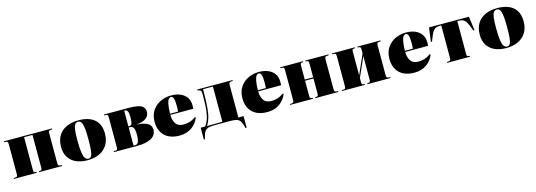

<svg xmlns="http://www.w3.org/2000/svg" viewBox="10 -1484 7200 2581"><g transform="rotate(-15 3609.5 -193.5)"><path d="M25 0V-12L56 -14Q69 -15 74 -23Q79 -31 79 -57V-466Q79 -492 74 -500Q69 -508 56 -509L25 -511V-523H696V-511L672 -509Q654 -508 648 -499.5Q642 -491 642 -465V-58Q642 -32 648 -24Q654 -16 672 -14L696 -12V0H375V-12L396 -14Q410 -16 414.5 -24.5Q419 -33 419 -58V-507H302V-58Q302 -32 305.5 -24Q309 -16 322 -14L343 -12V0Z M1048 14Q958 14 890.5 -16Q823 -46 785.5 -105Q748 -164 748 -249Q748 -344 787.5 -408Q827 -472 899 -504.5Q971 -537 1068 -537Q1157 -537 1224 -509Q1291 -481 1328 -422.5Q1365 -364 1365 -273Q1365 -184 1326.5 -119.5Q1288 -55 1217 -20.5Q1146 14 1048 14ZM1063 -3Q1089 -3 1103.5 -24Q1118 -45 1124 -100Q1130 -155 1130 -256Q1130 -340 1125 -392Q1120 -444 1110 -472Q1100 -500 1086.5 -510Q1073 -520 1056 -520Q1030 -520 1013.5 -499.5Q997 -479 990 -427Q983 -375 983 -280Q983 -167 993 -107Q1003 -47 1021 -25Q1039 -3 1063 -3Z M1417 0V-12L1448 -14Q1461 -15 1466 -23Q1471 -31 1471 -57V-466Q1471 -492 1466 -500Q1461 -508 1448 -509L1417 -511V-523H1770Q1837 -523 1885 -513.5Q1933 -504 1959 -479Q1985 -454 1985 -408Q1985 -353 1937.5 -319.5Q1890 -286 1808 -281V-279Q1898 -275 1953 -247Q2008 -219 2008 -156Q2008 -77 1936.5 -38.5Q1865 0 1745 0ZM1694 -284H1709Q1736 -284 1744.5 -314Q1753 -344 1753 -397Q1753 -453 1741 -477.5Q1729 -502 1708 -502Q1704 -502 1701 -502Q1698 -502 1694 -501ZM1719 -16Q1746 -16 1761 -45.5Q1776 -75 1776 -150Q1776 -221 1759 -244.5Q1742 -268 1718 -268H1694V-17Q1701 -16 1706.5 -16Q1712 -16 1719 -16Z M2330 14Q2196 14 2123 -56.5Q2050 -127 2050 -252Q2050 -343 2092 -406.5Q2134 -470 2203.5 -503.5Q2273 -537 2355 -537Q2429 -537 2484 -513Q2539 -489 2569.5 -444Q2600 -399 2600 -336Q2600 -326 2599.5 -314Q2599 -302 2598 -287H2279Q2280 -211 2312 -163.5Q2344 -116 2421 -116Q2462 -116 2502 -127.5Q2542 -139 2591 -173L2601 -167Q2572 -88 2501.5 -37Q2431 14 2330 14ZM2279 -303H2390Q2392 -324 2393 -343Q2394 -362 2394 -381Q2394 -452 2383 -485Q2372 -518 2348 -518Q2331 -518 2316 -501.5Q2301 -485 2291 -438.5Q2281 -392 2279 -303Z M3210 147 3199 107Q3187 61 3167.5 38Q3148 15 3114.5 7.5Q3081 0 3025 0H2828Q2773 0 2739 7.5Q2705 15 2685.5 38Q2666 61 2654 107L2643 150H2628V-15H2690Q2730 -69 2746.5 -137.5Q2763 -206 2766.5 -280Q2770 -354 2770 -425Q2770 -462 2766 -480Q2762 -498 2744 -503L2716 -511V-523H3207V-511L3183 -509Q3165 -508 3159 -499.5Q3153 -491 3153 -465V-17H3225V143ZM2716 -15 2930 -17V-507H2793Q2793 -473 2792 -426Q2791 -379 2789 -328.5Q2787 -278 2782.5 -233Q2778 -188 2772 -158Q2753 -70 2716 -15Z M3552 14Q3418 14 3345 -56.5Q3272 -127 3272 -252Q3272 -343 3314 -406.5Q3356 -470 3425.5 -503.5Q3495 -537 3577 -537Q3651 -537 3706 -513Q3761 -489 3791.5 -444Q3822 -399 3822 -336Q3822 -326 3821.5 -314Q3821 -302 3820 -287H3501Q3502 -211 3534 -163.5Q3566 -116 3643 -116Q3684 -116 3724 -127.5Q3764 -139 3813 -173L3823 -167Q3794 -88 3723.5 -37Q3653 14 3552 14ZM3501 -303H3612Q3614 -324 3615 -343Q3616 -362 3616 -381Q3616 -452 3605 -485Q3594 -518 3570 -518Q3553 -518 3538 -501.5Q3523 -485 3513 -438.5Q3503 -392 3501 -303Z M3870 0V-12L3901 -14Q3914 -15 3919 -23Q3924 -31 3924 -57V-466Q3924 -492 3919 -500Q3914 -508 3901 -509L3870 -511V-523H4188V-511L4167 -509Q4154 -508 4150.5 -499.5Q4147 -491 4147 -465V-278H4264V-465Q4264 -490 4259.5 -499Q4255 -508 4241 -509L4220 -511V-523H4541V-511L4517 -509Q4499 -508 4493 -499.5Q4487 -491 4487 -465V-58Q4487 -32 4493 -24Q4499 -16 4517 -14L4541 -12V0H4220V-12L4241 -14Q4255 -16 4259.5 -24.5Q4264 -33 4264 -58V-262H4147V-58Q4147 -32 4150.5 -24Q4154 -16 4167 -14L4188 -12V0Z M4591 0V-12L4622 -14Q4635 -15 4640 -23Q4645 -31 4645 -57V-466Q4645 -492 4640 -500Q4635 -508 4622 -509L4591 -511V-523H4909V-511L4888 -509Q4875 -508 4871.5 -499.5Q4868 -491 4868 -465V-143L4989 -418V-465Q4989 -490 4984.5 -499Q4980 -508 4966 -509L4945 -511V-523H5266V-511L5242 -509Q5224 -508 5218 -499.5Q5212 -491 5212 -465V-58Q5212 -32 5218 -24Q5224 -16 5242 -14L5266 -12V0H4945V-12L4966 -14Q4980 -16 4984.5 -24.5Q4989 -33 4989 -58V-380L4868 -105V-58Q4868 -32 4871.5 -24Q4875 -16 4888 -14L4909 -12V0Z M5598 14Q5464 14 5391 -56.5Q5318 -127 5318 -252Q5318 -343 5360 -406.5Q5402 -470 5471.5 -503.5Q5541 -537 5623 -537Q5697 -537 5752 -513Q5807 -489 5837.5 -444Q5868 -399 5868 -336Q5868 -326 5867.5 -314Q5867 -302 5866 -287H5547Q5548 -211 5580 -163.5Q5612 -116 5689 -116Q5730 -116 5770 -127.5Q5810 -139 5859 -173L5869 -167Q5840 -88 5769.5 -37Q5699 14 5598 14ZM5547 -303H5658Q5660 -324 5661 -343Q5662 -362 5662 -381Q5662 -452 5651 -485Q5640 -518 5616 -518Q5599 -518 5584 -501.5Q5569 -485 5559 -438.5Q5549 -392 5547 -303Z M6054 0V-12L6085 -14Q6098 -15 6103 -23Q6108 -31 6108 -57V-507H6101Q6060 -507 6035 -497.5Q6010 -488 5992.5 -463.5Q5975 -439 5957 -393L5931 -327L5916 -331L5942 -523H6497L6523 -331L6508 -327L6482 -393Q6464 -439 6446.5 -463.5Q6429 -488 6404 -497.5Q6379 -507 6338 -507H6331V-58Q6331 -32 6334.5 -24Q6338 -16 6351 -14L6372 -12V0Z M6875 14Q6785 14 6717.5 -16Q6650 -46 6612.5 -105Q6575 -164 6575 -249Q6575 -344 6614.5 -408Q6654 -472 6726 -504.5Q6798 -537 6895 -537Q6984 -537 7051 -509Q7118 -481 7155 -422.5Q7192 -364 7192 -273Q7192 -184 7153.5 -119.5Q7115 -55 7044 -20.5Q6973 14 6875 14ZM6890 -3Q6916 -3 6930.5 -24Q6945 -45 6951 -100Q6957 -155 6957 -256Q6957 -340 6952 -392Q6947 -444 6937 -472Q6927 -500 6913.5 -510Q6900 -520 6883 -520Q6857 -520 6840.5 -499.5Q6824 -479 6817 -427Q6810 -375 6810 -280Q6810 -167 6820 -107Q6830 -47 6848 -25Q6866 -3 6890 -3Z"/></g></svg>

Font: Literata 72pt Black
Style: Regular
Weight: 900
Designer: Latin by Veronika Burian and Jose Scaglione. Greek by Irene Vlachou. Cyrillic by Vera Evstafieva.
Foundry: TypeTogether
Version: Version 3.002